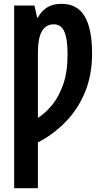

<svg xmlns="http://www.w3.org/2000/svg" viewBox="-20 -743 540 1003"><path d="M54 240V-714H160L174 -651H178Q195 -684 225 -703.5Q255 -723 301 -723Q384 -723 422.5 -657.5Q461 -592 461 -464Q461 -349 423 -259Q385 -169 320.5 -104Q256 -39 178 1V240ZM178 -127Q217 -152 252.5 -195Q288 -238 310.5 -303Q333 -368 333 -460Q333 -540 316 -578Q299 -616 261 -616Q220 -616 199 -580Q178 -544 178 -467Z"/></svg>

Font: Noto Sans Mono ExtraCondensed
Style: Bold
Weight: 700
Width: 2
Designer: Monotype Design Team
Foundry: Monotype Imaging Inc.
Version: Version 2.014